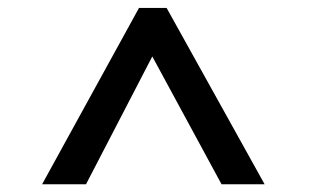

<svg xmlns="http://www.w3.org/2000/svg" viewBox="-20 -731 814 485"><path d="M86.4 -265.6 331.1 -710.9H400.9L648.4 -265.6H539.6L364.7 -588.4L197.3 -265.6Z"/></svg>

Font: Ride Light
Style: Bold
Weight: 600
Version: Version 3.000